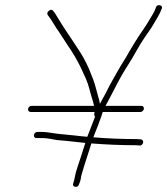

<svg xmlns="http://www.w3.org/2000/svg" viewBox="-20 -677 654 751"><path d="M510.3 -109 525.1 -108C528.3 -107.3 531.5 -108.2 534.5 -110.5C537.5 -112.8 539.3 -115.7 539.8 -119C541 -126.2 538 -130.5 530.9 -132L515.1 -133C457.1 -133 400.4 -135.3 345.2 -140C346.5 -144 348.5 -149.2 351.1 -155.5C353.8 -161.8 358 -172.3 363.6 -187C369.3 -201.7 373.4 -213 376 -221L381.9 -239H528.9C532.2 -239 535.2 -240.2 537.9 -242.5C540.6 -244.8 542.2 -247.7 542.8 -251C543.3 -254.3 542.6 -257.2 540.6 -259.5C538.6 -261.8 536 -263 532.7 -263H392.7C396.5 -270.3 400.9 -278.5 406 -287.5C411.1 -296.5 420.7 -314.9 434.8 -342.7C448.9 -370.5 465.4 -399.1 484.4 -428.5C491.9 -440.2 501 -455.5 511.7 -474.5C522.3 -493.5 532.9 -511 543.5 -527C548.7 -535 555.1 -544.1 562.4 -554.3C569.8 -564.5 576.6 -575.2 582.9 -586.5C587.5 -594.8 592.3 -602.9 597.1 -610.7C602 -618.5 607.2 -629.3 612.8 -643C615.3 -650.3 612.7 -654.8 605 -656.5C597.2 -658.2 592.1 -655 589.5 -647C587 -638.6 582.9 -630 577.4 -621C572 -612.3 566.4 -603 560.6 -593C554.7 -583 547.8 -572.3 539.9 -561C534.7 -553.7 529.5 -545.8 524.1 -537.5C518.8 -529.2 513.3 -520.5 507.5 -511.5C501.8 -502.5 494.8 -491 486.6 -477C479 -463 471.5 -450.2 464 -438.5C456.4 -426.8 448.5 -413.5 440.1 -398.5C431.7 -383.5 424.6 -370.8 418.6 -360.5C412.6 -350.2 406.7 -339 400.8 -327C394.9 -315 389.4 -304.7 384.4 -296C379.3 -287.3 374.9 -279 370.9 -271C370.1 -277.1 367.5 -287.8 363 -303C360.8 -310.3 357.7 -322 353.5 -338C349.4 -354 341 -376.8 328.5 -406.4C315.9 -436 300.2 -464.4 281.3 -491.5C275.1 -500.5 269.3 -509.3 264 -518L229.3 -570C223.9 -578 218.2 -587.2 212.1 -597.5C206.1 -607.8 200.7 -616.7 195.8 -624L188.4 -634C184 -640 178.4 -640.3 171.6 -635C164.7 -629.7 163.2 -624 166.9 -618L174.3 -608C179.2 -601.3 184.7 -592.8 190.8 -582.5C196.8 -572.2 202.8 -563 208.9 -555L242.7 -503C266.1 -468.9 284.2 -438.1 297 -410.5C304 -395.5 310.2 -382 315.6 -370C321 -358 325.8 -344 329.9 -328C334.1 -312 337.7 -299.2 340.9 -289.5C344 -279.8 346.3 -271 347.7 -263H103.7C100.3 -263 97.3 -261.8 94.6 -259.5C91.9 -257.2 90.3 -254.3 89.8 -251C89.2 -247.7 89.9 -244.8 91.9 -242.5C93.9 -240.2 96.5 -239 99.9 -239H349.9L348.6 -231.2C348 -227.1 349.1 -223.7 352 -221C332.1 -169.8 321.9 -143.5 321.5 -142C305 -143.3 288.8 -145 272.8 -147C256.8 -149 241.8 -150.5 228 -151.5C214.2 -152.5 199 -154.3 182.6 -157C166.2 -159.7 154.2 -161 146.5 -161H126.5C123.2 -161 120.2 -159.8 117.4 -157.5C114.7 -155.2 113.1 -152.3 112.6 -149C112.1 -145.7 112.8 -142.8 114.8 -140.5C116.7 -138.2 119.4 -137 122.7 -137H142.7C157.4 -137 171.9 -135.3 186.4 -132C195.1 -130 206.7 -128.5 221.2 -127.5C235.7 -126.5 250.8 -125 266.5 -123C282.2 -121 297.9 -119.3 313.7 -118C305.7 -91.6 295.5 -60.1 283.1 -23.6C277.4 -6.7 273.9 6.6 272.6 16.2C272.1 20.4 270.1 28 266.8 39C263.6 47 265.8 51.8 273.5 53.5C281.3 55.2 286.4 52 289 44C293.2 34.6 295.6 26.7 296.3 20.5C296.8 14.8 298.1 9 300 3C302 -3 303.8 -9 305.4 -15C307 -21 309.1 -27.7 311.5 -35C314 -42.3 316.7 -50.7 319.5 -60C322.3 -69.3 325.3 -78.5 328.4 -87.5C331.5 -96.5 334.5 -106 337.4 -116C397.3 -111.3 454.9 -109 510.3 -109Z"/></svg>

Font: Proton
Style: SeBdIt
Weight: 500
Version: Version 1.017